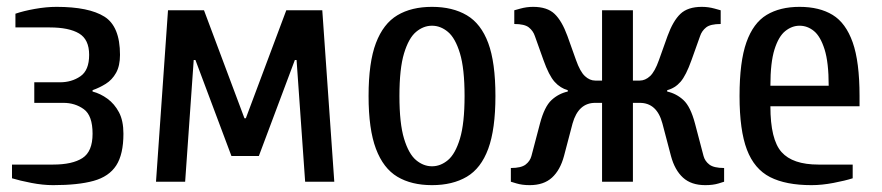

<svg xmlns="http://www.w3.org/2000/svg" viewBox="-20 -530 2572 560"><path d="M135 10Q105 10 71.5 3.5Q38 -3 15 -10V-50H135Q191 -50 220.5 -69Q250 -88 250 -140Q250 -193 224.5 -211.5Q199 -230 165 -230H80V-290H155Q189 -290 214.5 -307.5Q240 -325 240 -370Q240 -415 210.5 -432.5Q181 -450 125 -450H25V-490Q48 -498 81.5 -504Q115 -510 145 -510Q239 -510 284.5 -481.5Q330 -453 330 -370Q330 -338 318.5 -317.5Q307 -297 288.5 -285.5Q270 -274 250 -267V-263Q273 -257 293.5 -242Q314 -227 327 -202.5Q340 -178 340 -140Q340 -80 319 -47.5Q298 -15 253 -2.5Q208 10 135 10Z M435 0 470 -500H575L693 -185H697L815 -500H920L955 0H870L845 -355H840L735 -75H655L550 -355H545L520 0Z M1240 10Q1180 10 1139 -14.5Q1098 -39 1076.5 -96Q1055 -153 1055 -250Q1055 -348 1076.5 -404.5Q1098 -461 1139 -485.5Q1180 -510 1240 -510Q1300 -510 1341.5 -485.5Q1383 -461 1404 -404.5Q1425 -348 1425 -250Q1425 -153 1404 -96Q1383 -39 1341.5 -14.5Q1300 10 1240 10ZM1240 -45Q1265 -45 1286.5 -63Q1308 -81 1321.5 -125.5Q1335 -170 1335 -250Q1335 -330 1321.5 -374.5Q1308 -419 1286.5 -437Q1265 -455 1240 -455Q1215 -455 1193.5 -437Q1172 -419 1158.5 -374.5Q1145 -330 1145 -250Q1145 -170 1158.5 -125.5Q1172 -81 1193.5 -63Q1215 -45 1240 -45Z M1525 10Q1503 10 1486.5 5Q1470 0 1470 0V-40Q1500 -40 1513 -50Q1526 -60 1530 -75L1555 -170Q1568 -219 1588.5 -238Q1609 -257 1636 -263V-267Q1614 -273 1597.5 -291.5Q1581 -310 1565 -355L1540 -425Q1535 -440 1522.5 -450Q1510 -460 1480 -460V-500Q1480 -500 1498 -505Q1516 -510 1535 -510Q1576 -510 1597.5 -489.5Q1619 -469 1635 -425L1660 -355Q1672 -321 1686 -308Q1700 -295 1716 -295H1736V-500H1826V-295H1846Q1862 -295 1876 -308Q1890 -321 1902 -355L1927 -425Q1943 -469 1964.5 -489.5Q1986 -510 2027 -510Q2046 -510 2064 -505Q2082 -500 2082 -500V-460Q2052 -460 2039.5 -450Q2027 -440 2022 -425L1997 -355Q1981 -310 1965 -291.5Q1949 -273 1926 -267V-263Q1953 -257 1973.5 -238Q1994 -219 2007 -170L2032 -75Q2036 -60 2049 -50Q2062 -40 2092 -40V0Q2092 0 2076 5Q2060 10 2037 10Q1996 10 1972 -12Q1948 -34 1937 -75L1912 -170Q1896 -230 1846 -230H1826V0H1736V-230H1716Q1667 -230 1650 -170L1625 -75Q1614 -34 1590 -12Q1566 10 1525 10Z M2347 10Q2272 10 2226 -13.5Q2180 -37 2158.5 -93.5Q2137 -150 2137 -250Q2137 -350 2157 -406.5Q2177 -463 2216 -486.5Q2255 -510 2312 -510Q2370 -510 2408.5 -486.5Q2447 -463 2467 -406.5Q2487 -350 2487 -250V-220H2227Q2227 -123 2259.5 -86.5Q2292 -50 2367 -50H2467V-10Q2445 -3 2411 3.5Q2377 10 2347 10ZM2227 -280H2397Q2397 -348 2385 -386Q2373 -424 2354 -439.5Q2335 -455 2312 -455Q2290 -455 2270.5 -439.5Q2251 -424 2239 -386Q2227 -348 2227 -280Z"/></svg>

Font: Cuprum
Style: Regular
Weight: 400
Designer: Jovanny Lemonad
Foundry: Jovanny Lemonad
Version: Version 3.000